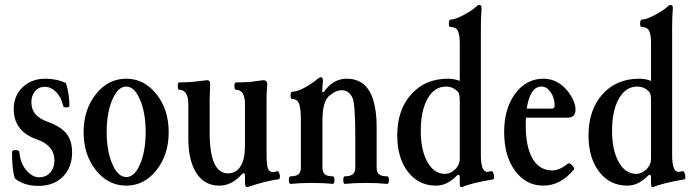

<svg xmlns="http://www.w3.org/2000/svg" viewBox="-20 -746 2823 783"><path d="M136 12Q78 12 41 -18Q29 -51 29 -125Q29 -134 43 -134Q59 -134 59 -125Q63 -80 87.5 -51.5Q112 -23 140 -23Q168 -23 185 -42.5Q202 -62 202 -92Q202 -152 132 -177Q36 -210 36 -301Q36 -355 72 -390Q108 -425 165 -425Q212 -425 249 -407Q263 -362 263 -315Q263 -308 251 -308Q238 -308 238 -313Q230 -349 209 -370.5Q188 -392 163 -392Q138 -392 123 -374Q108 -356 108 -330Q108 -301 123 -282Q138 -263 175 -249Q228 -230 251 -201Q274 -172 274 -124Q274 -64 237 -26Q200 12 136 12Z M495 11Q421 11 371 -52Q321 -115 321 -207Q321 -299 371 -362Q421 -425 495 -425Q568 -425 618 -362Q668 -299 668 -207Q668 -115 618 -52Q568 11 495 11ZM495 -393Q461 -393 438 -339.5Q415 -286 415 -208Q415 -130 438 -77Q461 -24 495 -24Q529 -24 551.5 -77Q574 -130 574 -208Q574 -286 551 -339.5Q528 -393 495 -393Z M986 17Q979 17 979 -5V-28Q979 -40 974 -40Q971 -40 963 -32Q924 11 874 11Q814 11 781 -40Q748 -91 748 -183V-321Q748 -380 710 -380Q705 -380 705 -395Q705 -410 710 -410Q757 -410 789 -415Q821 -419 825 -419Q837 -419 837 -403Q835 -357 835 -340V-205Q835 -39 910 -39Q943 -39 961 -68Q979 -97 979 -150V-321Q979 -380 942 -380Q936 -380 936 -395Q936 -410 942 -410Q998 -410 1022 -415Q1050 -419 1054 -419Q1070 -419 1070 -402Q1067 -370 1067 -340V-120Q1067 -75 1072.5 -59.5Q1078 -44 1094 -44Q1102 -44 1110 -48Q1115 -49 1118.5 -40.5Q1122 -32 1121.5 -24.5Q1121 -17 1118 -15Q1090 -12 1052 -2Q1025 5 996 15Q991 17 986 17Z M1165 4Q1158 4 1158 -11.5Q1158 -27 1165 -27Q1187 -27 1197 -35Q1207 -43 1207 -63V-258Q1207 -299 1200.5 -320.5Q1194 -342 1172 -342Q1165 -342 1165 -357Q1165 -372 1172 -372Q1193 -372 1224 -389.5Q1255 -407 1272 -422Q1283 -431 1288 -431Q1297 -431 1297 -417Q1294 -387 1294 -371L1300 -370Q1338 -425 1394 -425Q1468 -425 1497 -353Q1516 -302 1516 -228V-63Q1516 -43 1526 -35Q1536 -27 1559 -27Q1566 -27 1566 -11.5Q1566 4 1559 4Q1520 0 1473 0Q1425 0 1386 4Q1380 4 1380 -11.5Q1380 -27 1386 -27Q1408 -27 1418.5 -35Q1429 -43 1429 -63V-176Q1429 -322 1418 -346Q1403 -378 1375 -378Q1350 -378 1326 -358Q1295 -336 1295 -256V-63Q1295 -43 1305 -35Q1315 -27 1337 -27Q1344 -27 1344 -11.5Q1344 4 1337 4Q1300 0 1251 0Q1204 0 1165 4Z M1864 17Q1858 17 1856.5 14Q1855 11 1855 -1Q1855 -4 1855 -6V-22Q1855 -33 1850 -33Q1845 -33 1839 -26Q1802 11 1758 11Q1687 11 1643.5 -45.5Q1600 -102 1600 -194Q1600 -298 1657 -361.5Q1714 -425 1807 -425Q1833 -425 1855 -416V-570Q1855 -605 1847 -620.5Q1839 -636 1817 -636Q1810 -636 1810.5 -651Q1811 -666 1817 -666Q1836 -666 1872 -685.5Q1908 -705 1921 -718Q1929 -726 1934 -726Q1944 -726 1944 -714Q1941 -674 1941 -633V-114Q1941 -45 1967 -45Q1969 -45 1984 -48Q1988 -49 1991.5 -41Q1995 -33 1995 -25Q1995 -17 1993 -15Q1900 1 1864 17ZM1794 -37Q1818 -37 1838 -57Q1855 -76 1855 -97V-334Q1855 -365 1847 -372Q1827 -393 1799 -393Q1752 -393 1724 -344Q1696 -295 1696 -212Q1696 -134 1723 -85.5Q1750 -37 1794 -37Z M2196 11Q2125 11 2080.5 -49.5Q2036 -110 2036 -208Q2036 -303 2081 -364Q2126 -425 2196 -425Q2258 -425 2300 -368Q2327 -330 2327 -299Q2327 -266 2294 -266H2125Q2124 -256 2124 -235Q2124 -147 2152 -99Q2180 -51 2232 -51Q2262 -51 2296 -79Q2302 -83 2313 -72Q2324 -61 2321 -55Q2266 11 2196 11ZM2188 -393Q2142 -393 2128 -303H2228Q2242 -303 2242 -314Q2242 -346 2226 -369.5Q2210 -393 2188 -393Z M2644 17Q2638 17 2636.5 14Q2635 11 2635 -1Q2635 -4 2635 -6V-22Q2635 -33 2630 -33Q2625 -33 2619 -26Q2582 11 2538 11Q2467 11 2423.5 -45.5Q2380 -102 2380 -194Q2380 -298 2437 -361.5Q2494 -425 2587 -425Q2613 -425 2635 -416V-570Q2635 -605 2627 -620.5Q2619 -636 2597 -636Q2590 -636 2590.5 -651Q2591 -666 2597 -666Q2616 -666 2652 -685.5Q2688 -705 2701 -718Q2709 -726 2714 -726Q2724 -726 2724 -714Q2721 -674 2721 -633V-114Q2721 -45 2747 -45Q2749 -45 2764 -48Q2768 -49 2771.5 -41Q2775 -33 2775 -25Q2775 -17 2773 -15Q2680 1 2644 17ZM2574 -37Q2598 -37 2618 -57Q2635 -76 2635 -97V-334Q2635 -365 2627 -372Q2607 -393 2579 -393Q2532 -393 2504 -344Q2476 -295 2476 -212Q2476 -134 2503 -85.5Q2530 -37 2574 -37Z"/></svg>

Font: Junicode Cond Medium
Style: Regular
Weight: 500
Width: 3
Designer: Peter S. Baker
Version: Version 2.201